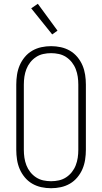

<svg xmlns="http://www.w3.org/2000/svg" viewBox="-20 -987 540 1015"><path d="M250 8Q224 8 198.5 2.5Q173 -3 150.5 -16Q128 -29 111 -49.5Q94 -70 84 -93.5Q74 -117 70 -143Q66 -169 66 -195V-540Q66 -566 70 -592Q74 -618 84 -641.5Q94 -665 111 -685.5Q128 -706 150.5 -719Q173 -732 198.5 -737.5Q224 -743 250 -743Q276 -743 301.5 -737.5Q327 -732 349.5 -719Q372 -706 389 -685.5Q406 -665 416 -641.5Q426 -618 430 -592Q434 -566 434 -540V-195Q434 -169 430 -143Q426 -117 416 -93.5Q406 -70 389 -49.5Q372 -29 349.5 -16Q327 -3 301.5 2.5Q276 8 250 8ZM250 -29Q271 -29 291.5 -33.5Q312 -38 329.5 -49.5Q347 -61 360 -77.5Q373 -94 380.5 -113.5Q388 -133 391 -153.5Q394 -174 394 -195V-540Q394 -561 391 -581.5Q388 -602 380.5 -621.5Q373 -641 360 -657.5Q347 -674 329.5 -685.5Q312 -697 291.5 -701.5Q271 -706 250 -706Q229 -706 208.5 -701.5Q188 -697 170.5 -685.5Q153 -674 140 -657.5Q127 -641 119.5 -621.5Q112 -602 109 -581.5Q106 -561 106 -540V-195Q106 -174 109 -153.5Q112 -133 119.5 -113.5Q127 -94 140 -77.5Q153 -61 170.5 -49.5Q188 -38 208.5 -33.5Q229 -29 250 -29ZM256 -805 145 -943 180 -967 284 -825Z"/></svg>

Font: Iosevka Curly Slab Extralight
Style: Regular
Weight: 200
Monospace: yes
Designer: Belleve Invis
Foundry: Belleve Invis
Version: Version 22.1.2; ttfautohint (v1.8.4)